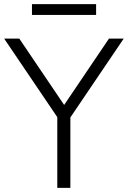

<svg xmlns="http://www.w3.org/2000/svg" viewBox="-21 -905 616 925"><path d="M255 0V-373L269 -320L-1 -719H72L293 -392H283L504 -719H575L305 -320L318 -373V0ZM133 -833V-885H442V-833Z"/></svg>

Font: Nunitoga
Style: Light
Weight: 300
Designer: Vernon Adams
Foundry: Vernon Adams
Version: Version 1.0